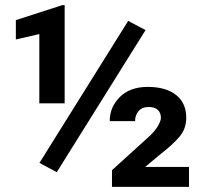

<svg xmlns="http://www.w3.org/2000/svg" viewBox="-20 -731 799 751"><path d="M549.3 -613.3 202.1 -57.6 134.3 -93.8 481.4 -649.4ZM232.9 -710.9V-326.7H133.8V-597.7L42 -576.7V-652.3L223.6 -710.9ZM719.2 -78.1V0H418V-65.4L557.6 -191.9Q585 -216.3 597.2 -237.3Q609.4 -258.3 609.4 -270Q609.4 -289.6 597.4 -301Q585.4 -312.5 562 -312.5Q535.2 -312.5 521.7 -296.1Q508.3 -279.8 508.3 -257.3H409.2Q409.2 -312.5 449 -351.8Q488.8 -391.1 557.6 -391.1Q629.4 -391.1 668.9 -359.4Q708.5 -327.6 708.5 -270.5Q708.5 -227.5 682.1 -196.3Q655.8 -165 602.1 -123.5L547.9 -78.1Z"/></svg>

Font: Vazirmatn RD UI
Style: Bold
Weight: 700
Designer: Saber Rastikerdar
Foundry: Saber Rastikerdar
Version: Version 33.003